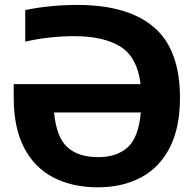

<svg xmlns="http://www.w3.org/2000/svg" viewBox="-20 -770 810 799"><path d="M387.5 9.5Q282 9.5 203 -31Q124 -71.5 80.5 -154.8Q37 -238 37 -365V-420H565Q551.5 -531.5 482 -575.5Q412.5 -619.5 287.5 -619.5Q240 -619.5 186.2 -613.8Q132.5 -608 85 -596.5V-728Q136.5 -739 192.5 -744.2Q248.5 -749.5 301 -749.5Q512.5 -749.5 620.8 -656.5Q729 -563.5 729 -363Q729 -238.5 686.5 -155.8Q644 -73 567 -31.8Q490 9.5 387.5 9.5ZM388.5 -116Q466 -116 511.2 -156.8Q556.5 -197.5 566 -302H205Q214.5 -199.5 260 -157.8Q305.5 -116 388.5 -116Z"/></svg>

Font: Encode Sans
Style: Bold
Weight: 700
Designer: Multiple Designers
Foundry: Impallari Type
Version: Version 3.002; ttfautohint (v1.8.3) -l 8 -r 50 -G 200 -x 14 